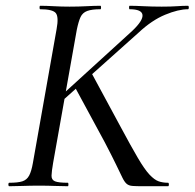

<svg xmlns="http://www.w3.org/2000/svg" viewBox="-20 -645 674 665"><path d="M12 0Q9 0 9 -6Q9 -12 12 -12Q42 -12 57.5 -17Q73 -22 81 -37Q89 -52 94 -81L176 -544Q184 -587 173 -600Q162 -613 119 -613Q117 -613 117 -619Q117 -625 119 -625Q140 -625 166 -623.5Q192 -622 221 -622Q252 -622 279.5 -623.5Q307 -625 328 -625Q330 -625 330 -619Q330 -613 328 -613Q298 -613 282 -607Q266 -601 259 -586Q252 -571 246 -542L164 -81Q159 -52 158.5 -37Q158 -22 170.5 -17Q183 -12 215 -12Q217 -12 217 -6Q217 0 215 0Q192 0 169.5 -1Q147 -2 114 -2Q85 -2 58.5 -1Q32 0 12 0ZM474 0Q451 0 438.5 -1Q426 -2 418.5 -8.5Q411 -15 403.5 -30.5Q396 -46 382 -75Q368 -104 343 -152L238 -346L296 -394L397 -207Q434 -138 457.5 -98Q481 -58 498 -40Q515 -22 529.5 -17Q544 -12 562 -12Q565 -12 565 -6Q565 0 562 0Q527 0 506 0Q485 0 474 0ZM155 -280 438 -538Q476 -574 473.5 -593.5Q471 -613 429 -613Q427 -613 427 -619Q427 -625 429 -625Q449 -625 477.5 -623.5Q506 -622 540 -622Q573 -622 593 -623.5Q613 -625 631 -625Q634 -625 634 -619Q634 -613 631 -613Q598 -613 552 -594Q506 -575 460 -532L177 -279Z"/></svg>

Font: Cormorant Infant Light Medium
Style: Italic
Weight: 500
Italic angle: -10°
Version: Version 4.001